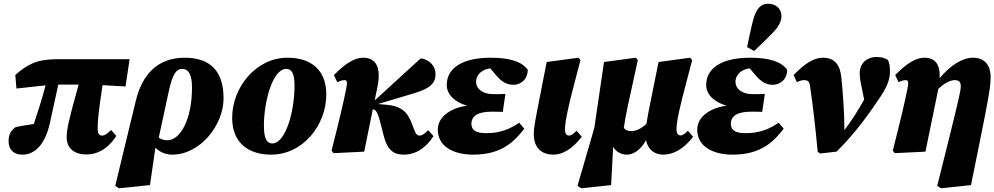

<svg xmlns="http://www.w3.org/2000/svg" viewBox="-20 -812 5324 1028"><path d="M68 -338 224 -355C205 -282 183 -214 161 -148C127 -143 92 -138 63 -131C34 -110 26 -86 26 -56C26 -15 49 16 100 16C170 16 225 -44 249 -162C262 -224 278 -297 292 -359H401C348 -169 337 -120 337 -77C337 -18 378 15 442 15C497 15 553 -9 603 -84L575 -116C555 -96 540 -86 527 -86C511 -86 503 -96 503 -124C503 -171 508 -216 529 -356L652 -349L674 -495H284C177 -495 127 -467 62 -411Z M883 -320C904 -418 924 -443 956 -443C993 -443 1008 -405 1008 -343C1008 -174 946 -61 876 -61C858 -61 844 -66 830 -75ZM617 196 783 179 812 -21C837 4 869 16 902 16C1052 16 1177 -142 1177 -286C1177 -435 1102 -503 969 -503C824 -503 742 -413 708 -276L597 183Z M1432 16C1602 16 1727 -142 1727 -306C1727 -445 1637 -503 1520 -503C1349 -503 1223 -343 1223 -181C1223 -43 1315 16 1432 16ZM1438 -44C1413 -44 1393 -62 1393 -139C1393 -269 1440 -443 1512 -443C1539 -443 1557 -424 1557 -354C1557 -212 1508 -44 1438 -44Z M1755 -5 1766 8 1930 0 1976 -227C1995 -225 2004 -205 2019 -146L2035 -83C2054 -9 2087 16 2142 16C2207 16 2261 -21 2301 -83L2273 -115C2251 -94 2239 -86 2227 -86C2214 -86 2207 -92 2195 -124L2184 -153C2161 -215 2124 -245 2050 -251L2004 -255L2198 -313C2283 -338 2312 -367 2312 -415C2312 -458 2281 -492 2233 -500L1986 -274L2001 -347C2022 -450 1994 -503 1924 -503C1881 -503 1831 -475 1768 -410L1786 -372C1800 -379 1813 -383 1824 -383C1838 -383 1841 -374 1834 -339C1818 -260 1802 -189 1755 -5Z M2514 16C2671 16 2737 -59 2787 -123L2760 -155C2711 -121 2656 -99 2585 -99C2531 -99 2504 -113 2504 -149C2504 -193 2542 -214 2612 -214C2636 -214 2662 -214 2672 -213L2686 -309C2663 -308 2645 -308 2619 -308C2568 -308 2529 -334 2529 -374C2529 -417 2568 -442 2605 -446L2638 -407C2667 -373 2695 -358 2729 -358C2762 -358 2804 -380 2806 -438C2774 -483 2707 -503 2608 -503C2458 -503 2372 -449 2372 -357C2372 -304 2418 -264 2481 -246C2401 -236 2324 -191 2324 -118C2324 -29 2406 16 2514 16Z M2944 16C2990 16 3044 -13 3095 -80L3067 -112C3049 -94 3037 -86 3027 -86C3012 -86 3005 -99 3005 -119C3005 -161 3023 -243 3057 -372L3088 -490L3077 -503L2907 -480L2868 -281C2842 -149 2838 -122 2838 -94C2838 -24 2876 16 2944 16Z M3532 16C3585 16 3642 -15 3691 -80L3663 -112C3648 -96 3636 -87 3623 -87C3609 -87 3602 -100 3602 -119C3602 -162 3620 -241 3655 -372L3686 -490L3675 -503L3506 -480L3467 -287C3453 -218 3445 -177 3441 -149C3412 -122 3385 -110 3358 -110C3341 -110 3329 -116 3320 -127C3328 -189 3346 -267 3395 -490L3384 -503L3214 -480L3162 -127L3072 183L3092 196L3252 179L3263 -25C3278 -1 3303 16 3337 16C3368 16 3408 -5 3439 -61C3449 -12 3483 16 3532 16Z M3903 16C4060 16 4126 -59 4176 -123L4149 -155C4100 -121 4045 -99 3974 -99C3920 -99 3893 -113 3893 -149C3893 -193 3931 -214 4001 -214C4025 -214 4051 -214 4061 -213L4075 -309C4052 -308 4034 -308 4008 -308C3957 -308 3918 -334 3918 -374C3918 -417 3957 -442 3994 -446L4027 -407C4056 -373 4084 -358 4118 -358C4151 -358 4193 -380 4195 -438C4163 -483 4096 -503 3997 -503C3847 -503 3761 -449 3761 -357C3761 -304 3807 -264 3870 -246C3790 -236 3713 -191 3713 -118C3713 -29 3795 16 3903 16ZM3980 -560 4018 -539C4053 -572 4084 -602 4116 -635C4148 -668 4164 -696 4164 -726C4164 -767 4132 -792 4093 -792C4058 -792 4030 -772 4012 -703C4001 -661 3990 -607 3980 -560Z M4358 0 4370 10 4459 0C4563 -102 4640 -213 4696 -297C4732 -351 4745 -391 4745 -429C4745 -453 4743 -475 4734 -491C4722 -499 4703 -507 4673 -507C4628 -507 4583 -479 4583 -420C4583 -389 4591 -356 4598 -322L4607 -279C4574 -221 4542 -169 4501 -115C4501 -210 4494 -301 4485 -395C4478 -467 4448 -503 4385 -503C4341 -503 4291 -475 4229 -410L4247 -372C4260 -379 4273 -383 4286 -383C4304 -383 4314 -376 4317 -352C4334 -235 4347 -119 4358 0Z M4760 -5 4771 8 4935 0 5004 -336C5036 -367 5068 -383 5092 -383C5115 -383 5124 -372 5124 -351C5124 -327 5119 -304 5060 -65L4998 183L5018 196L5179 179L5228 -64C5274 -291 5284 -349 5284 -400C5284 -465 5250 -503 5189 -503C5136 -503 5070 -465 5011 -393C5015 -466 4988 -503 4929 -503C4886 -503 4836 -475 4773 -410L4791 -372C4805 -379 4818 -383 4829 -383C4843 -383 4846 -374 4839 -339C4823 -260 4807 -189 4760 -5Z"/></svg>

Font: Source Serif Pro Black
Style: Italic
Weight: 900
Italic angle: -12°
Designer: Frank Grießhammer
Foundry: Adobe Systems Incorporated
Version: Version 3.001;hotconv 1.0.111;makeotfexe 2.5.65597